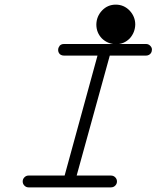

<svg xmlns="http://www.w3.org/2000/svg" viewBox="-20 -811 676 829"><path d="M396 -705Q396 -706 396 -706Q397 -741 421 -766Q445 -791 480 -791Q515 -791 540 -765Q564 -739 564 -705Q563 -671 541 -646Q516 -620 480 -620Q445 -621 420 -645Q396 -670 396 -705ZM256 -571Q249 -571 243 -574Q237 -577 234 -583Q231 -589 231 -595Q231 -601 233 -605.5Q235 -610 238 -614Q245 -621 256 -621H611Q621 -621 628.5 -613.5Q636 -606 636 -597.5Q636 -589 632.5 -583Q629 -577 623 -574Q617 -571 611 -571H454L311 -53H459Q470 -53 477.5 -45.5Q485 -38 485 -27.5Q485 -17 477.5 -9.5Q470 -2 459 -2H103Q93 -2 85.5 -9.5Q78 -17 78 -27.5Q78 -38 85.5 -45.5Q93 -53 103 -53H259L401 -571Z"/></svg>

Font: TT2020Base
Style: Italic
Weight: 400
Italic angle: -15°
Version: Version 0.2.000